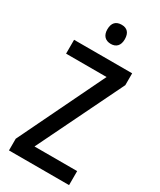

<svg xmlns="http://www.w3.org/2000/svg" viewBox="-228 -1060 891 1068"><g transform="rotate(30 217.5 -525.5)"><path d="M220 -985C184 -985 163 -965 163 -923C163 -883 185 -862 220 -862C254 -862 275 -883 275 -923C275 -965 255 -985 220 -985ZM412 -66V-156H138L405 -704V-780H32V-691H292L26 -141V-66Z"/></g></svg>

Font: Noto Sans Malayalam UI Condensed Medium
Style: Regular
Weight: 500
Width: 3
Designer: Jelle Bosma - Monotype Design Team
Foundry: Monotype Imaging Inc.
Version: Version 2.104